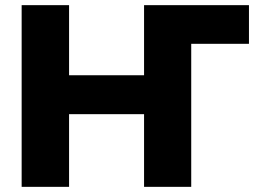

<svg xmlns="http://www.w3.org/2000/svg" viewBox="-20 -725 992 745"><path d="M64 0V-705H248V-433H539V-705H946V-555H722V0H539V-282H248V0Z"/></svg>

Font: Nunito Sans 12pt Black
Style: Regular
Weight: 900
Designer: Vernon Adams
Foundry: Vernon Adams
Version: Version 3.101;gftools[0.9.27]